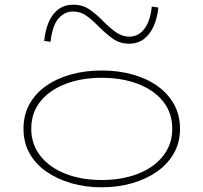

<svg xmlns="http://www.w3.org/2000/svg" viewBox="-20 -783 865 817"><path d="M413 14Q343 14 283 -3.5Q223 -21 177 -53Q131 -85 105.5 -131Q80 -177 80 -235Q80 -294 105.5 -340Q131 -386 177 -418Q223 -450 283 -466.5Q343 -483 413 -483Q482 -483 542.5 -466.5Q603 -450 648.5 -418Q694 -386 720 -340Q746 -294 746 -235Q746 -177 720 -131Q694 -85 648.5 -53Q603 -21 542.5 -3.5Q482 14 413 14ZM413 -17Q499 -17 567 -43.5Q635 -70 674 -119.5Q713 -169 713 -235Q713 -303 674 -351.5Q635 -400 567 -426Q499 -452 413 -452Q327 -452 259 -426Q191 -400 152 -351.5Q113 -303 113 -235Q113 -169 152 -119.5Q191 -70 259 -43.5Q327 -17 413 -17ZM529 -597Q490 -597 460 -618.5Q430 -640 400 -670Q372 -699 347 -716.5Q322 -734 291 -734Q255 -734 229 -704.5Q203 -675 195 -605L168 -609Q173 -657 188.5 -691.5Q204 -726 230 -744.5Q256 -763 292 -763Q332 -763 362 -742Q392 -721 422 -690Q450 -662 475.5 -644.5Q501 -627 531 -627Q554 -627 573.5 -640Q593 -653 607 -681Q621 -709 626 -755L654 -751Q649 -704 633 -669.5Q617 -635 591 -616Q565 -597 529 -597Z"/></svg>

Font: BioRhyme SemiExpanded ExtraLight
Style: Regular
Weight: 250
Width: 6
Designer: Aoife Mooney
Foundry: Aoife Mooney Type
Version: Version 1.600;gftools[0.9.33]